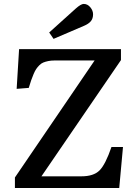

<svg xmlns="http://www.w3.org/2000/svg" viewBox="-20 -948 698 968"><path d="M250 -752 228 -784.2 361.8 -904.8Q388.2 -928.2 401.9 -928.2Q421.4 -928.2 435.3 -911.4Q449.2 -894.5 449.2 -876Q449.2 -854.5 438 -841.1Q426.8 -827.6 403.8 -817.9ZM55.2 0V-53.2L457 -643.1H254.9Q237.3 -643.1 223.1 -640.1Q209 -637.2 198.2 -632.8Q187.5 -628.4 178.2 -618.9Q168.9 -609.4 162.6 -600.1Q156.2 -590.8 149.2 -574.2Q142.1 -557.6 137.2 -543.2Q132.3 -528.8 125 -504.9L64 -500L76.2 -700.2H589.8V-645L189 -59.1H391.1Q452.1 -59.1 481.9 -88.9Q511.7 -118.7 542 -207H600.1L581.1 0Z"/></svg>

Font: Literata Book Medium
Style: Regular
Weight: 500
Designer: Latin by Veronika Burian and Jose Scaglione. Greek by Irene Vlachou. Cyrillic by Vera Evstafieva
Foundry: TypeTogether
Version: Version 2.003;PS 002.003;hotconv 1.0.88;makeotf.lib2.5.64775